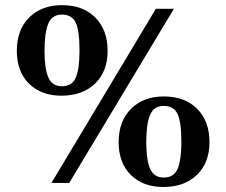

<svg xmlns="http://www.w3.org/2000/svg" viewBox="-20 -728 900 764"><path d="M184.6 0 600.1 -692.9H671.9L255.4 0ZM224.6 -347.2Q143.6 -347.2 95.2 -395.3Q46.9 -443.4 46.9 -525.4Q46.9 -609.4 96.2 -658.4Q145.5 -707.5 226.6 -707.5Q310.1 -707.5 359.1 -658.4Q408.2 -609.4 408.2 -525.4Q408.2 -443.4 358.2 -395.3Q308.1 -347.2 224.6 -347.2ZM226.6 -384.8Q267.1 -384.8 281.7 -419.7Q296.4 -454.6 296.4 -525.4Q296.4 -605.5 281.5 -637.7Q266.6 -669.9 226.1 -669.9Q187 -669.9 172.1 -634Q157.2 -598.1 157.2 -525.4Q157.2 -454.6 172.4 -419.7Q187.5 -384.8 226.6 -384.8ZM629.9 16.1Q548.8 16.1 500.5 -32Q452.1 -80.1 452.1 -162.1Q452.1 -246.1 501.5 -295.2Q550.8 -344.2 631.8 -344.2Q715.3 -344.2 764.4 -295.2Q813.5 -246.1 813.5 -162.1Q813.5 -80.1 763.4 -32Q713.4 16.1 629.9 16.1ZM631.3 -21.5Q671.9 -21.5 686.8 -56.4Q701.7 -91.3 701.7 -162.1Q701.7 -242.2 686.5 -274.4Q671.4 -306.6 631.3 -306.6Q592.3 -306.6 577.1 -270.8Q562 -234.9 562 -162.1Q562 -91.3 577.4 -56.4Q592.8 -21.5 631.3 -21.5Z"/></svg>

Font: Gelasio SemiBold
Style: Regular
Weight: 600
Designer: Eben Sorkin
Foundry: Eben Sorkin
Version: Version 1.008